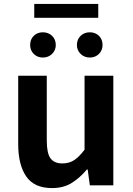

<svg xmlns="http://www.w3.org/2000/svg" viewBox="-20 -947 677 981"><path d="M246 14Q155 14 114 -45.5Q73 -105 73 -211V-560H219V-229Q219 -164 238 -138Q257 -112 299 -112Q333 -112 358.5 -128.5Q384 -145 412 -182V-560H559V0H439L428 -81H424Q388 -38 346 -12Q304 14 246 14ZM199 -653Q171 -653 152.5 -671.5Q134 -690 134 -717Q134 -746 152.5 -764Q171 -782 199 -782Q227 -782 246 -764Q265 -746 265 -717Q265 -690 246 -671.5Q227 -653 199 -653ZM155 -856V-927H482V-856ZM439 -653Q411 -653 392 -671.5Q373 -690 373 -717Q373 -746 392 -764Q411 -782 439 -782Q467 -782 485.5 -764Q504 -746 504 -717Q504 -690 485.5 -671.5Q467 -653 439 -653Z"/></svg>

Font: Noto Sans KR
Style: Bold
Weight: 700
Designer: Ryoko NISHIZUKA  (kana, bopomofo & ideographs); Paul D. Hunt (Latin, Greek & Cyrillic); Sandoll Communications , Soo-you
Foundry: Adobe
Version: Version 2.004-H2;hotconv 1.0.118;makeotfexe 2.5.65603